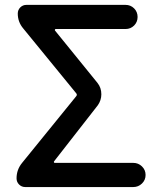

<svg xmlns="http://www.w3.org/2000/svg" viewBox="-20 -756 648 776"><path d="M82 0Q67.4 0 57.1 -10.3Q46.9 -20.5 46.9 -35.2Q46.9 -70.3 69.3 -97.7L288.1 -367.2Q293 -373 288.1 -378.9L74.2 -640.6Q51.8 -667 51.8 -701.2Q51.8 -715.8 62 -726.1Q72.3 -736.3 86.9 -736.3H487.3Q507.8 -736.3 522 -722.2Q536.1 -708 536.1 -687.5Q536.1 -667 522 -652.8Q507.8 -638.7 487.3 -638.7H205.1Q203.1 -638.7 202.1 -636.7Q201.2 -634.8 202.1 -632.8L374 -420.9Q389.6 -401.4 389.6 -375Q389.6 -350.6 375 -330.1L198.2 -103.5Q197.3 -101.6 198.2 -99.6Q199.2 -97.7 201.2 -97.7H518.6Q539.1 -97.7 553.7 -83.5Q568.4 -69.3 568.4 -48.8Q568.4 -28.3 553.7 -14.2Q539.1 0 518.6 0Z"/></svg>

Font: Gen Jyuu Gothic P Medium
Style: Regular
Weight: 500
Designer: [Source Han Sans]
Ryoko NISHIZUKA  (kana & ideographs); Paul D. Hunt (Latin, Greek & Cyrillic); Wenlong ZHANG  (bopomofo
Version: Version 1.002.20150607